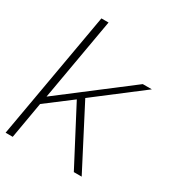

<svg xmlns="http://www.w3.org/2000/svg" viewBox="-184 -906 953 1026"><g transform="rotate(30 292.0 -392.5)"><path d="M3.5 0H47.5L86.5 -225L244 -344.5L424.5 0H473L279.5 -373.5L564.5 -591.5H508.5L96.5 -276.5L185.5 -785H141.5Z"/></g></svg>

Font: Anybody SemiExpanded ExtraLight
Style: Italic
Weight: 250
Width: 6
Italic angle: -10°
Version: Version 1.113;gftools[0.9.25]